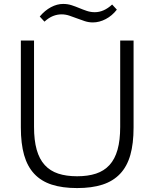

<svg xmlns="http://www.w3.org/2000/svg" viewBox="-20 -946 784 976"><path d="M182 -862Q208 -893 239 -909.5Q270 -926 301 -926Q324 -926 344 -919.5Q364 -913 383 -905Q402 -897 421.5 -890.5Q441 -884 462 -884Q508 -884 550 -923L574 -897Q550 -866 517.5 -849Q485 -832 452 -832Q431 -832 411 -838.5Q391 -845 371.5 -852.5Q352 -860 332.5 -866.5Q313 -873 293 -873Q271 -873 249.5 -864.5Q228 -856 206 -836ZM372 10Q297 10 243 -7.5Q189 -25 154 -62.5Q119 -100 102.5 -158Q86 -216 86 -298V-740H153V-301Q153 -233 166.5 -185Q180 -137 207.5 -107Q235 -77 276 -63.5Q317 -50 372 -50Q427 -50 468 -63.5Q509 -77 536.5 -107Q564 -137 577.5 -185Q591 -233 591 -301V-740H659V-298Q659 -216 642.5 -158Q626 -100 590.5 -62.5Q555 -25 501 -7.5Q447 10 372 10Z"/></svg>

Font: Plata Sans Light
Style: Regular
Weight: 300
Designer: Pablo Impallari, Andres Torresi, & Cristiano Sobral
Foundry: Pablo Impallari, Andres Torresi, & Cristiano Sobral
Version: Version 1.00;December 28, 2019;FontCreator 12.0.0.2547 64-bi